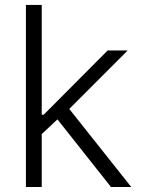

<svg xmlns="http://www.w3.org/2000/svg" viewBox="-20 -747 565 767"><path d="M146.7 -727.3V-288.7H154.5L410.2 -545.5H490.1L256.7 -311.8L504.3 0H423.3L209.5 -270.2L146.7 -211.3V0H83.5V-727.3Z"/></svg>

Font: Inter P Light
Style: Regular
Weight: 300
Designer: Rasmus Andersson
Foundry: rsms
Version: Version 3.018;git-588b23468